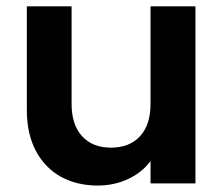

<svg xmlns="http://www.w3.org/2000/svg" viewBox="-20 -574 701 601"><path d="M64 -229V-554.2H204.1V-249Q204.1 -183.1 237.1 -147.5Q270 -111.8 327.1 -111.8Q385.3 -111.8 418.2 -147.5Q451.2 -183.1 451.2 -249V-554.2H591.8V0H451.2V-69.8Q424.3 -33.7 380.6 -13.4Q336.9 6.8 286.1 6.8Q221.2 6.8 171.1 -20.5Q121.1 -47.9 92.5 -101.3Q64 -154.8 64 -229Z"/></svg>

Font: Poppins SemiBold
Style: Regular
Weight: 600
Designer: Ninad Kale (Devanagari), Jonny Pinhorn (Latin)
Foundry: Indian Type Foundry
Version: 4.004